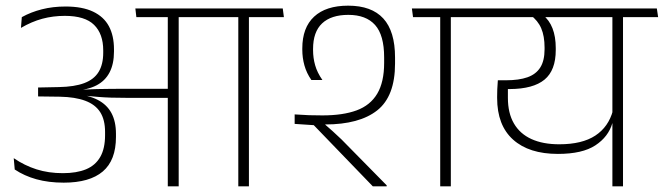

<svg xmlns="http://www.w3.org/2000/svg" viewBox="-20 -658 2344 678"><path d="M859 0V-607.5H821.5V0ZM982.5 -597.5 978.5 -628H697.5L702 -597.5ZM733.5 -597.5 730 -628H458L461.5 -597.5ZM572.5 0H611V-609H572.5ZM28.5 -99.5 32 -59.5Q65.5 -37 108.5 -25Q151.5 -13 205 -13Q296.5 -13 343 -52.5Q389.5 -92 389.5 -174.5V-185.5Q389.5 -229 373.5 -258.8Q357.5 -288.5 325.2 -305.2Q293 -322 243.5 -326.5L243 -338Q289.5 -340.5 320.5 -356.5Q351.5 -372.5 367 -402.5Q382.5 -432.5 382.5 -476V-484Q382.5 -532 364.5 -565.5Q346.5 -599 308.5 -617Q270.5 -635 211.5 -635Q166.5 -635 128 -625.2Q89.5 -615.5 57 -597.5L54 -559.5Q91.5 -581.5 129.5 -591.8Q167.5 -602 209 -602Q280 -602 312.2 -570.2Q344.5 -538.5 344.5 -480V-472Q344.5 -430.5 328.2 -404Q312 -377.5 277.5 -364.5Q243 -351.5 188 -350.5L114.5 -349V-317.5L191.5 -316.5Q245.5 -315.5 281 -302.2Q316.5 -289 333.8 -262Q351 -235 351 -192V-180.5Q351 -133.5 334 -103.8Q317 -74 283.8 -60.2Q250.5 -46.5 202 -46.5Q151.5 -46.5 109 -60Q66.5 -73.5 28.5 -99.5ZM239 -342V-322.5L280 -316L281 -320Q304.5 -317.5 326.5 -315.8Q348.5 -314 372.5 -313.2Q396.5 -312.5 424.5 -312.5H588.5V-344.5H424Q395.5 -344.5 370.8 -344.2Q346 -344 322.2 -343.5Q298.5 -343 272.5 -341.5L272 -345Z M1572 -607.5H1534.5V0H1572ZM1471.5 -597.5H1695.5L1691.5 -628H1467ZM1434.5 -628 1438.5 -597.5H1652L1647.5 -628ZM1345.5 0V-3.5L1220.5 -130.5Q1201.5 -150.5 1185.8 -165.8Q1170 -181 1154.2 -195.2Q1138.5 -209.5 1118.5 -226.5V-237L1020.5 -254V-220.5L1088 -216L1296.5 0ZM1375 -455Q1375 -547.5 1333.5 -592.8Q1292 -638 1209.5 -638Q1131 -638 1089.2 -599.2Q1047.5 -560.5 1047.5 -487V-482.5Q1047.5 -454 1055 -427Q1062.5 -400 1079.5 -375.5H1118.5Q1100 -402 1092.8 -427.8Q1085.5 -453.5 1085.5 -481V-485Q1085.5 -545.5 1117.5 -575.5Q1149.5 -605.5 1210 -605.5Q1272.5 -605.5 1304.5 -569.8Q1336.5 -534 1336.5 -455.5V-436Q1336.5 -368 1312 -327Q1287.5 -286 1239.2 -268.2Q1191 -250.5 1118.5 -250.5Q1093.5 -250.5 1071.5 -251.2Q1049.5 -252 1020.5 -254L1056 -222.5Q1076.5 -220.5 1092.8 -219.5Q1109 -218.5 1128 -218.5Q1249 -218.5 1312 -268.2Q1375 -318 1375 -433.5Z M2180 -607.5H2142.5V0H2180ZM2079.5 -597.5H2304L2299.5 -628H2075.5ZM1660 -628 1664 -597.5H2254.5L2250.5 -628ZM1897 -605H1853Q1879.5 -585.5 1891.2 -558Q1903 -530.5 1903 -490V-484Q1903 -444 1888 -420Q1873 -396 1842.8 -385.2Q1812.5 -374.5 1766.5 -374.5H1738.5L1751 -343.5H1780.5Q1863 -344 1902.8 -376.8Q1942.5 -409.5 1942.5 -481.5V-488.5Q1942.5 -528.5 1931 -558Q1919.5 -587.5 1897 -605ZM1735.5 -316.5V-312Q1735.5 -215.5 1791.8 -165Q1848 -114.5 1950 -114.5Q2036.5 -114.5 2082.5 -144.8Q2128.5 -175 2142.5 -223.5H2146.5L2144.5 -268Q2129 -210 2082.2 -179.2Q2035.5 -148.5 1955 -148.5Q1897 -148.5 1856.5 -167Q1816 -185.5 1794.8 -222Q1773.5 -258.5 1773.5 -312.5V-363L1738 -374.5Q1736.5 -356 1736 -342.5Q1735.5 -329 1735.5 -316.5Z"/></svg>

Font: Anek Devanagari Medium ExtraLight
Style: Regular
Weight: 250
Version: Version 1.003